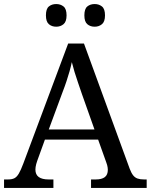

<svg xmlns="http://www.w3.org/2000/svg" viewBox="-20 -929 745 949"><path d="M0 0V-42H19Q39 -42 51 -48Q63 -54 73 -71Q83 -88 95 -120L317 -714H395L621 -95Q629 -74 638 -62.5Q647 -51 660 -46.5Q673 -42 692 -42H705V0H430V-42H453Q483 -42 498 -53.5Q513 -65 513 -90Q513 -96 512 -101.5Q511 -107 509.5 -113.5Q508 -120 505 -127L465 -239H202L164 -134Q161 -126 159 -118Q157 -110 156 -103.5Q155 -97 155 -91Q155 -66 171.5 -54Q188 -42 221 -42H244V0ZM221 -289H447L385 -464Q375 -494 365.5 -521Q356 -548 348.5 -573Q341 -598 335 -622Q330 -598 323.5 -575.5Q317 -553 309 -528.5Q301 -504 289 -473ZM448 -797Q426 -797 411.5 -809.5Q397 -822 397 -853Q397 -885 411.5 -897Q426 -909 448 -909Q469 -909 484 -897Q499 -885 499 -853Q499 -822 484 -809.5Q469 -797 448 -797ZM258 -797Q236 -797 221.5 -809.5Q207 -822 207 -853Q207 -885 221.5 -897Q236 -909 258 -909Q279 -909 294 -897Q309 -885 309 -853Q309 -822 294 -809.5Q279 -797 258 -797Z"/></svg>

Font: Noto Serif Kannada
Style: Regular
Weight: 400
Designer: Universal Thirst, Indian Type Foundry and the Monotype Design Team
Foundry: Monotype Imaging Inc.
Version: Version 2.003